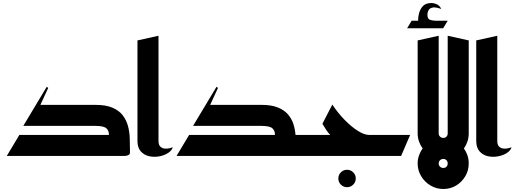

<svg xmlns="http://www.w3.org/2000/svg" viewBox="-20 -1038 3425 1278"><path d="M25 0 109 -140H705Q706 -167 688.5 -183.5Q671 -200 615 -200H135L291 -460L301 -453L249 -340H615Q685 -340 729 -321Q773 -302 797 -270.5Q821 -239 831.5 -200.5Q842 -162 843.5 -121.5Q845 -81 845 -45Q845 -39 845 -33.5Q845 -28 845 -23Q845 -11 835 -6Q825 -1 815 -0.5Q805 0 805 0Z M1130 -58Q1124 -36 1098.5 -19.5Q1073 -3 1038.5 3Q1004 9 971.5 1.5Q939 -6 917 -30.5Q895 -55 895 -100V-769L1035 -800V-100Q1035 -75 1046 -63.5Q1057 -52 1073 -49.5Q1089 -47 1105 -50.5Q1121 -54 1130 -58Z M1155 0 1239 -140H1810Q1811 -167 1793.5 -183.5Q1776 -200 1720 -200H1265L1421 -460L1431 -453L1379 -340H1720Q1786 -340 1828.5 -323Q1871 -306 1896 -277.5Q1921 -249 1932.5 -213.5Q1944 -178 1947 -140H2070V0Z M2290 208Q2266 208 2249 191Q2232 174 2232 150Q2232 126 2249 109Q2266 92 2290 92Q2314 92 2331 109Q2348 126 2348 150Q2348 174 2331 191Q2314 208 2290 208Z M2030 0V-140H2178Q2165 -153 2152.5 -171.5Q2140 -190 2126 -214L2192 -342Q2229 -286 2274 -240Q2319 -194 2362 -167Q2405 -140 2436 -140H2710L2650 0Z M2690 -850 2720 -900H2763Q2763 -926 2769 -949Q2777 -979 2796 -998.5Q2815 -1018 2854 -1018Q2868 -1018 2887.5 -1009.5Q2907 -1001 2917 -978Q2911 -981 2891 -986Q2871 -991 2857 -987Q2841 -983 2834.5 -973Q2828 -963 2826.5 -953.5Q2825 -944 2825 -940Q2825 -939 2825 -939Q2825 -911 2844 -905.5Q2863 -900 2881 -900H2960L2930 -850Z M2900 -80 2760 -150V-769L2900 -800Z M2931 220Q2885 220 2846 197Q2807 174 2783.5 135Q2760 96 2760 50Q2760 22 2769 -3.5Q2778 -29 2793 -50Q2778 -71 2769 -96.5Q2760 -122 2760 -150H2900Q2900 -137 2909 -128.5Q2918 -120 2931 -120Q2944 -120 2952 -128.5Q2960 -137 2960 -150V-800L3100 -769V-150Q3100 -122 3091.5 -96.5Q3083 -71 3068 -50Q3083 -29 3091.5 -3.5Q3100 22 3100 50Q3100 97 3077 135.5Q3054 174 3016 197Q2978 220 2931 220ZM2931 80Q2944 80 2952 71.5Q2960 63 2960 50Q2960 37 2952 28.5Q2944 20 2931 20Q2918 20 2909 28.5Q2900 37 2900 50Q2900 63 2909 71.5Q2918 80 2931 80Z M3385 -58Q3379 -36 3353.5 -19.5Q3328 -3 3293.5 3Q3259 9 3226.5 1.5Q3194 -6 3172 -30.5Q3150 -55 3150 -100V-769L3290 -800V-100Q3290 -75 3301 -63.5Q3312 -52 3328 -49.5Q3344 -47 3360 -50.5Q3376 -54 3385 -58Z"/></svg>

Font: Reem Kufi
Style: Bold
Weight: 700
Designer: Khaled Hosny
Version: Version 1.001